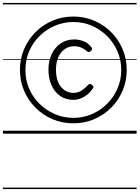

<svg xmlns="http://www.w3.org/2000/svg" viewBox="-20 -905 945 1300"><path d="M477 -70Q401 -70 335.5 -98Q270 -126 220.5 -175.5Q171 -225 143 -290.5Q115 -356 115 -431Q115 -507 143 -572.5Q171 -638 220.5 -687.5Q270 -737 335.5 -765Q401 -793 477 -793Q552 -793 617.5 -765Q683 -737 732.5 -687.5Q782 -638 810 -572.5Q838 -507 838 -431Q838 -356 810 -290.5Q782 -225 732.5 -175.5Q683 -126 617.5 -98Q552 -70 477 -70ZM477 -107Q544 -107 602.5 -132.5Q661 -158 705.5 -202.5Q750 -247 775.5 -305.5Q801 -364 801 -431Q801 -498 775.5 -557Q750 -616 705.5 -660.5Q661 -705 602.5 -730.5Q544 -756 477 -756Q410 -756 351 -730.5Q292 -705 247 -660.5Q202 -616 177 -557Q152 -498 152 -431Q152 -364 177 -305.5Q202 -247 247 -202.5Q292 -158 351 -132.5Q410 -107 477 -107ZM477 -229Q425 -229 387 -255.5Q349 -282 328.5 -328.5Q308 -375 308 -433Q308 -491 329.5 -537.5Q351 -584 390.5 -611Q430 -638 482 -638Q513 -638 545 -626.5Q577 -615 601 -582Q605 -576 603 -570.5Q601 -565 595 -560Q587 -553 581.5 -552.5Q576 -552 571 -556Q554 -572 531.5 -582Q509 -592 482 -592Q447 -592 419 -573Q391 -554 375 -518.5Q359 -483 359 -433Q359 -382 374.5 -347Q390 -312 417.5 -294Q445 -276 479 -276Q507 -276 532 -292Q557 -308 580 -333Q584 -338 590.5 -336.5Q597 -335 604 -329Q611 -324 612.5 -319Q614 -314 610 -309Q593 -282 571 -264.5Q549 -247 525 -238Q501 -229 477 -229ZM0 365H905V375H0ZM0 -20H905V0H0ZM0 -505H905V-500H0ZM0 -885H905V-875H0Z"/></svg>

Font: Playwrite GB J Guides
Style: Italic
Weight: 400
Italic angle: -7.01216°
Designer: Veronika Burian, José Scaglione
Foundry: TypeTogether
Version: Version 1.003